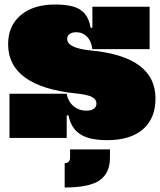

<svg xmlns="http://www.w3.org/2000/svg" viewBox="-20 -612 712 852"><path d="M455 10Q403 10 367.8 -1.5Q332.5 -13 312 -37.2Q291.5 -61.5 284 -100H261L276 -196Q281.5 -162.5 305.5 -141.8Q329.5 -121 364 -121Q384.5 -121 396.2 -129.2Q408 -137.5 408 -153Q408 -171 388.2 -181.5Q368.5 -192 321 -197Q169.5 -212 92.8 -266.8Q16 -321.5 16 -416Q16 -497 71.8 -544.5Q127.5 -592 225 -592Q272.5 -592 305 -582.8Q337.5 -573.5 356.5 -551Q375.5 -528.5 382 -489H405L390 -394Q385.5 -429.5 366 -449.2Q346.5 -469 318 -469Q300 -469 289 -461.2Q278 -453.5 278 -439Q278 -419 304 -406.2Q330 -393.5 383 -388Q526.5 -374.5 598.2 -321.2Q670 -268 670 -175Q670 -86.5 614.2 -38.2Q558.5 10 455 10ZM22 0V-196H276V0ZM390 -394V-582H644V-394ZM291 51H468V87Q468 156.5 422 188.2Q376 220 267 220V112Q278.5 112 284.8 105.5Q291 99 291 87Z"/></svg>

Font: Hepta Slab Black
Style: Regular
Weight: 900
Designer: Michael LaGattuta
Foundry: Michael LaGattuta
Version: Version 1.102